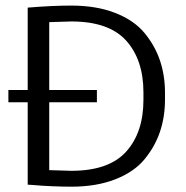

<svg xmlns="http://www.w3.org/2000/svg" viewBox="-20 -678 682 705"><path d="M10.8 -302.5V-347.5H81.7V-650Q171.7 -657.5 241.7 -657.5Q334.2 -657.5 403.3 -630.4Q472.5 -603.3 510.8 -556.7Q549.2 -510 567.5 -455.4Q585.8 -400.8 585.8 -338.3V-311.7Q585.8 -249.2 567.5 -194.6Q549.2 -140 510.8 -93.3Q472.5 -46.7 403.3 -19.6Q334.2 7.5 241.7 7.5Q210.8 7.5 170.8 5.8Q130.8 4.2 106.7 1.7L81.7 0V-302.5ZM160.8 -53.3Q235.8 -50.8 241.7 -50.8Q380 -50.8 443.3 -121.3Q506.7 -191.7 506.7 -311.7V-338.3Q506.7 -458.3 443.3 -528.8Q380 -599.2 241.7 -599.2Q235.8 -599.2 160.8 -596.7V-347.5H335.8V-302.5H160.8Z"/></svg>

Font: Boon
Style: Regular
Weight: 400
Designer: Sungsit Sawaiwan
Foundry: FontUni
Version: Version 3.0